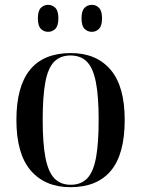

<svg xmlns="http://www.w3.org/2000/svg" viewBox="-20 -766 586 796"><path d="M272 10Q167 10 107.5 -59Q48 -128 48 -269Q48 -546 274 -546Q379 -546 438 -477.5Q497 -409 497 -269Q497 -127 440 -58.5Q383 10 272 10ZM273 0Q316 0 341.5 -26.5Q367 -53 378 -112Q389 -171 389 -269Q389 -367 377.5 -425.5Q366 -484 340.5 -510Q315 -536 272 -536Q230 -536 204.5 -510Q179 -484 168 -425.5Q157 -367 157 -269Q157 -171 168.5 -112Q180 -53 205.5 -26.5Q231 0 273 0ZM361 -634Q343 -634 330.5 -646.5Q318 -659 318 -690Q318 -721 330.5 -733.5Q343 -746 361 -746Q378 -746 390.5 -733.5Q403 -721 403 -690Q403 -659 390.5 -646.5Q378 -634 361 -634ZM179 -634Q162 -634 149.5 -646.5Q137 -659 137 -690Q137 -721 149.5 -733.5Q162 -746 179 -746Q197 -746 209.5 -733.5Q222 -721 222 -690Q222 -659 209.5 -646.5Q197 -634 179 -634Z"/></svg>

Font: Noto Serif Display SemiCondensed Medium
Style: Regular
Weight: 500
Width: 4
Designer: Monotype Design Team
Foundry: Monotype Imaging Inc.
Version: Version 2.009